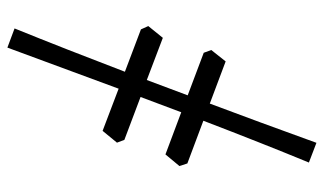

<svg xmlns="http://www.w3.org/2000/svg" viewBox="-195 -599 859 509"><g transform="rotate(-90 234.5 -344.5)"><path d="M110.4 64.9 58.1 44.9Q109.4 -79.6 168.9 -234.9L55.7 -277.3L48.8 -298.3L79.6 -335.4L191.4 -293.5L231.9 -401.4L118.2 -444.3L110.8 -463.9L142.1 -502L253.9 -459.5L362.8 -754.4L413.6 -735.4Q359.4 -601.6 298.8 -442.9L411.1 -400.4L419.9 -380.9L388.7 -342.3L276.9 -384.8L236.3 -276.4L349.1 -233.9L356.4 -213.9L326.2 -175.8L214.4 -217.8Q166.5 -90.3 110.4 64.9Z"/></g></svg>

Font: Kelvinch
Style: Bold
Weight: 700
Designer: Paul James Miller
Foundry: High-Logic / Made with FontCreator
Version: Version 3.501;March 28, 2021;FontCreator 13.0.0.2683 64-bit